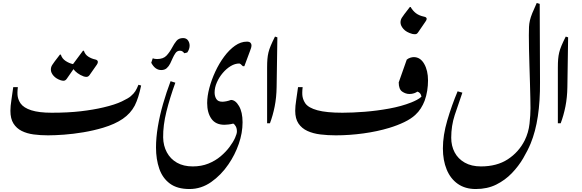

<svg xmlns="http://www.w3.org/2000/svg" viewBox="-20 -910 3910 1291"><path d="M303 0Q252 0 206.5 -6Q161 -12 126 -29.5Q91 -47 70.5 -79.5Q50 -112 50 -165Q50 -196 57 -240Q64 -284 69 -324H100Q95 -282 99.5 -259Q104 -236 118 -215Q139 -185 190.5 -168.5Q242 -152 327 -152Q439 -152 524 -162Q609 -172 676 -188Q753 -206 799 -228Q845 -250 859 -263Q880 -281 890 -297Q900 -313 911 -340L929 -335Q920 -292 909.5 -259Q899 -226 886 -200Q858 -147 805.5 -111Q753 -75 673 -51Q609 -32 540.5 -20.5Q472 -9 410 -4.5Q348 0 303 0ZM407 -367Q400 -367 389 -370Q358 -380 340 -400.5Q322 -421 322 -442Q322 -459 331 -473Q340 -487 347 -496L383 -543H389Q397 -516 421.5 -500Q446 -484 471 -479L538 -569H544Q552 -543 574 -529Q596 -515 621 -510Q638 -506 638 -493Q638 -485 631 -475L582 -405Q573 -393 561 -393Q554 -393 543 -396Q519 -405 501 -418.5Q483 -432 474 -445L428 -379Q419 -367 407 -367Z M1254 361Q1172 361 1122.5 324.5Q1073 288 1051 224.5Q1029 161 1029 82Q1029 16 1041.5 -59Q1054 -134 1076.5 -212Q1099 -290 1127 -364L1159 -354Q1122 -252 1099 -159.5Q1076 -67 1077 14Q1078 70 1102 114.5Q1126 159 1170 184Q1214 209 1276 209Q1334 209 1381 190Q1428 171 1463.5 141Q1499 111 1523.5 78Q1548 45 1560.5 17Q1573 -11 1573 -26Q1573 -47 1565 -61Q1557 -75 1548 -79Q1534 -75 1517 -73Q1500 -71 1489 -71Q1430 -71 1401.5 -111.5Q1373 -152 1373 -217Q1373 -263 1387.5 -318Q1402 -373 1427.5 -428Q1453 -483 1487 -529Q1521 -575 1560 -602.5Q1599 -630 1640 -630Q1657 -630 1664 -622.5Q1671 -615 1671 -606Q1671 -598 1668.5 -588.5Q1666 -579 1661 -567L1623 -465H1613Q1596 -483 1589 -483Q1560 -483 1531 -465.5Q1502 -448 1477.5 -419Q1453 -390 1438 -355.5Q1423 -321 1423 -288Q1423 -263 1434.5 -244.5Q1446 -226 1475 -226Q1486 -226 1501.5 -229Q1517 -232 1533 -238Q1563 -238 1587 -197Q1611 -156 1611 -88Q1611 -16 1585.5 57.5Q1560 131 1516 195Q1467 267 1400 314Q1333 361 1254 361ZM1064 -439Q1023 -439 997 -488L1007 -518Q1019 -513 1036 -513Q1078 -513 1099.5 -536Q1121 -559 1138 -591Q1151 -616 1166.5 -635Q1182 -654 1211 -654Q1233 -654 1244 -638.5Q1255 -623 1255 -603Q1255 -592 1251 -580Q1247 -568 1239 -557L1219 -552Q1215 -558 1208 -563.5Q1201 -569 1190 -569Q1171 -569 1160 -553Q1149 -537 1142 -521Q1134 -502 1124.5 -483Q1115 -464 1101 -451.5Q1087 -439 1064 -439Z M1776 -81V-455Q1776 -489 1778 -512.5Q1780 -536 1785 -557Q1790 -578 1800.5 -603Q1811 -628 1829 -664L1845 -659L1840 -325Q1839 -255 1827 -194.5Q1815 -134 1795 -81Z M2238 0Q2184 0 2134.5 -6Q2085 -12 2047 -29.5Q2009 -47 1987 -79.5Q1965 -112 1965 -165Q1965 -196 1972 -240Q1979 -284 1984 -324H2015Q2010 -282 2014.5 -259Q2019 -236 2033 -215Q2054 -185 2114.5 -168.5Q2175 -152 2282 -152Q2350 -152 2432.5 -158.5Q2515 -165 2597 -180Q2679 -195 2745 -221Q2765 -229 2783 -238.5Q2801 -248 2814 -260Q2809 -288 2786 -294Q2779 -288 2764.5 -283Q2750 -278 2733 -278Q2708 -278 2684.5 -294Q2661 -310 2661 -356L2715 -509Q2726 -518 2739 -522Q2752 -526 2762 -526Q2806 -526 2832 -481Q2858 -436 2858 -369Q2858 -335 2852.5 -300Q2847 -265 2835 -232Q2825 -206 2809.5 -181.5Q2794 -157 2772 -137Q2744 -111 2698.5 -89Q2653 -67 2597 -50Q2518 -26 2424 -13Q2330 0 2238 0ZM2770 -680Q2766 -680 2761.5 -680.5Q2757 -681 2752 -682Q2712 -693 2692.5 -715.5Q2673 -738 2673 -759Q2673 -777 2682.5 -791.5Q2692 -806 2699 -815L2736 -863H2741Q2756 -837 2777 -821Q2798 -805 2831 -798Q2849 -795 2849 -783Q2849 -776 2841 -765L2791 -692Q2786 -685 2781.5 -682.5Q2777 -680 2770 -680Z M3179 361Q3108 361 3058.5 326.5Q3009 292 2983.5 230Q2958 168 2958 88Q2958 0 2987.5 -100.5Q3017 -201 3057 -296L3089 -287Q3061 -208 3037.5 -136Q3014 -64 3014 16Q3014 71 3037 114.5Q3060 158 3105 183.5Q3150 209 3214 209Q3321 209 3394.5 161Q3468 113 3508 34Q3534 -19 3540.5 -78.5Q3547 -138 3547 -182Q3547 -205 3546 -249.5Q3545 -294 3543.5 -350.5Q3542 -407 3540 -466.5Q3538 -526 3537 -580Q3536 -634 3536 -673Q3536 -706 3537 -728.5Q3538 -751 3543 -772.5Q3548 -794 3559 -821.5Q3570 -849 3589 -890L3609 -884L3611 -358Q3612 -232 3596.5 -128.5Q3581 -25 3548 55Q3529 101 3498 154Q3467 207 3422 254Q3377 301 3317 331Q3257 361 3179 361Z M3731 -81V-455Q3731 -489 3733 -512.5Q3735 -536 3740 -557Q3745 -578 3755.5 -603Q3766 -628 3784 -664L3800 -659L3795 -325Q3794 -255 3782 -194.5Q3770 -134 3750 -81Z"/></svg>

Font: Gulzar
Style: Regular
Weight: 400
Designer: Borna Izadpanah, Alice Savoie, Simon Cozens, Fiona Ross
Version: Version 1.000;[7b34f74]; ttfautohint (v1.8.4)